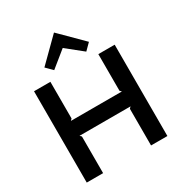

<svg xmlns="http://www.w3.org/2000/svg" viewBox="-248 -1299 1391 1475"><g transform="rotate(-30 447.5 -561.5)"><path d="M805.2 -810.1V0H660.2V-325.2L673.8 -338.9H221.2L234.9 -325.2V0H89.8V-810.1H234.9V-484.9L221.2 -471.2H673.8L660.2 -484.9V-810.1ZM449.2 -1123 645 -928.2 589.8 -873 446.8 -987.8 305.2 -873 250 -928.2 446.8 -1123Z"/></g></svg>

Font: Sinkin Sans 600 SemiBold
Style: Regular
Weight: 600
Designer: Keith Bates
Foundry: K-Type
Version: Sinkin Sans (version 1.0)  by Keith Bates   •   © 2014   www